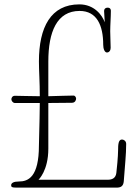

<svg xmlns="http://www.w3.org/2000/svg" viewBox="-20 -858 630 878"><path d="M201 -577C201 -712 240 -808 344 -808C423 -808 452 -742 452 -653C452 -636 458 -618 469 -618C479 -618 486 -627 486 -639C486 -664 484 -690 484 -715C484 -744 487 -780 487 -809C487 -815 484 -823 472 -823C462 -823 456 -817 456 -808C456 -807 456 -806 459 -756C447 -790 410 -838 343 -838C212 -838 158 -733 158 -577C158 -533 162 -483 162 -418C126 -418 66 -420 48 -420C37 -420 32 -411 32 -404C32 -397 39 -387 48 -387H162C161 -281 158 -223 158 -193C158 -48 109 -28 66 -28C44 -28 31 -22 31 -11C31 -4 33 0 55 0H513C533 0 544 -7 546 -29C551 -99 557 -151 557 -200C557 -214 545 -220 538 -220C522 -220 520 -200 520 -170C520 -144 514 -82 512 -67C509 -44 494 -36 472 -36H156C156 -36 201 -77 201 -178V-387C245 -387 286 -388 309 -388C324 -388 328 -401 328 -407C328 -414 322 -421 317 -421C291 -421 246 -419 201 -418Z"/></svg>

Font: Life Savers
Style: Regular
Weight: 400
Designer: Pablo Impallari, Rodrigo Fuenzalida, Brenda Gallo
Foundry: Pablo Impallari, Rodrigo Fuenzalida, Brenda Gallo
Version: Version 3.000